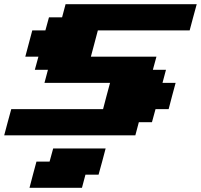

<svg xmlns="http://www.w3.org/2000/svg" viewBox="-20 -645 957 915"><path d="M120.6 250H370.6L387.2 187.5H449.7Q455.6 167 466.8 125.2Q478 83.5 483.4 62.5H233.4L216.3 125H153.8Q147.9 145.5 137 187.3Q126 229 120.6 250ZM0 0H625L641.6 -62.5H704.1L721.2 -125H783.7Q789.1 -145.5 800 -187.3Q811 -229 816.9 -250H754.4L771 -312.5H708.5L725.6 -375H413.1Q418.5 -395.5 429.7 -437.3Q440.9 -479 446.3 -500H883.8Q889.2 -520.5 900.4 -562.3Q911.6 -604 917.5 -625H292.5L275.9 -562.5H213.4L196.3 -500H133.8Q128.4 -479 117.2 -437.5Q106 -396 100.6 -375H163.1L146 -312.5H208.5L191.9 -250H504.4Q498.5 -229 487.5 -187.3Q476.6 -145.5 471.2 -125H33.7Q27.8 -104 16.6 -62.5Q5.4 -21 0 0Z"/></svg>

Font: Faithful 32x
Style: BoldOblique
Weight: 400
Foundry: Faithful Resource Pack
Version: Version 1.0; January 27, 2023